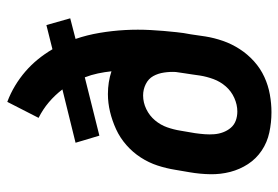

<svg xmlns="http://www.w3.org/2000/svg" viewBox="-142 -634 783 540"><g transform="rotate(-90 250.0 -363.5)"><path d="M205 8Q176 8 148 2Q120 -4 97 -19.5Q74 -35 59 -58Q44 -81 37 -108Q30 -135 30.5 -164Q31 -193 36 -222L43 -263Q47 -288 55 -312.5Q63 -337 77.5 -359.5Q92 -382 112.5 -400Q133 -418 157 -429Q181 -440 206 -446Q231 -452 256 -452Q273 -452 289 -449.5Q305 -447 320 -442Q318 -461 314 -480Q310 -499 303 -517L139 -476L119 -543L269 -580Q253 -601 233 -618Q213 -635 189 -647L234 -735Q258 -726 279.5 -713Q301 -700 319.5 -684Q338 -668 353.5 -649Q369 -630 382 -608L450 -625L469 -558L411 -543Q422 -511 428 -475.5Q434 -440 436 -404Q438 -368 436 -331.5Q434 -295 430 -259Q429 -249 427.5 -239Q426 -229 424 -219L418 -178Q414 -153 405.5 -128.5Q397 -104 382.5 -81.5Q368 -59 348 -41Q328 -23 304 -12Q280 -1 254.5 3.5Q229 8 205 8ZM207 -88Q226 -88 245 -96.5Q264 -105 277.5 -120.5Q291 -136 298 -155Q305 -174 308 -193L311 -214Q313 -225 314.5 -237Q316 -249 318 -261Q319 -277 316.5 -294Q314 -311 306.5 -324.5Q299 -338 284 -345.5Q269 -353 252 -353Q232 -353 213.5 -344Q195 -335 182 -319.5Q169 -304 162.5 -285.5Q156 -267 153 -248L146 -207Q144 -193 143 -179.5Q142 -166 143 -153Q144 -140 148.5 -128Q153 -116 161 -106.5Q169 -97 181 -92.5Q193 -88 207 -88Z"/></g></svg>

Font: Iosevka Curly Slab Oblique
Style: Bold
Weight: 700
Italic angle: -9°
Monospace: yes
Designer: Belleve Invis
Foundry: Belleve Invis
Version: Version 11.1.0; ttfautohint (v1.8.3)